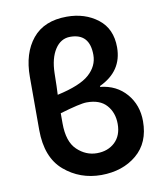

<svg xmlns="http://www.w3.org/2000/svg" viewBox="-82 -784 740 863"><g transform="rotate(-10 288.0 -352.0)"><path d="M179.2 -247.1Q179.2 -163.1 218.8 -125.5Q258.3 -87.9 308.6 -87.9Q358.9 -87.9 391.1 -118.2Q422.9 -148.4 422.9 -201.2Q422.9 -252.9 392.6 -287.1Q362.3 -321.3 301.8 -320.8Q272.9 -320.8 179.2 -293ZM369.1 -525.9Q369.1 -624 280.3 -624Q237.3 -624 210.9 -583.5Q184.6 -543 183.1 -475.1Q182.1 -407.2 180.2 -377Q285.2 -399.9 327.1 -437.5Q369.1 -475.1 369.1 -525.9ZM537.1 -193.8Q537.1 -95.7 473.1 -42Q409.2 11.7 311.5 12.2Q213.9 12.2 142.6 -48.8Q71.3 -109.9 70.8 -234.9V-478Q70.8 -585.9 124 -650.9Q177.2 -715.8 280.8 -715.8Q363.8 -715.8 421.9 -670.9Q480 -626 480 -541Q480 -432.1 374 -382.8V-378.9Q448.2 -371.1 492.7 -319.3Q537.1 -267.6 537.1 -193.8Z"/></g></svg>

Font: SourceSansPro-Semibold
Style: Regular
Weight: 600
Designer: Paul D. Hunt
Foundry: Adobe Systems Incorporated
Version: Version 2.020;PS 2.0;hotconv 1.0.86;makeotf.lib2.5.63406